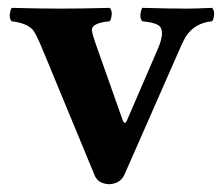

<svg xmlns="http://www.w3.org/2000/svg" viewBox="-20 -456 569 488"><path d="M341.8 -401.9Q333.5 -410.2 338.9 -429.7Q340.3 -434.1 341.8 -436Q416 -434.1 453.1 -434.1Q476.6 -434.1 519 -436Q527.3 -427.7 522.5 -408.7Q521 -404.3 519 -401.9Q472.7 -397.5 450.7 -360.4Q443.8 -348.6 433.6 -324.2L295.9 -11.2Q285.2 11.2 256.8 12.2Q230 10.7 221.2 -8.8L90.3 -325.2Q70.8 -373 62 -381.8Q45.9 -397.5 9.8 -401.9Q1.5 -410.2 6.8 -429.7Q8.3 -434.1 9.8 -436Q84 -434.1 132.8 -434.1Q185.5 -434.1 258.8 -436Q267.1 -427.7 262.2 -408.7Q260.7 -404.3 258.8 -401.9Q214.4 -397.9 213.4 -380.4Q213.4 -371.6 228 -331.1L291 -152.8Q295.9 -138.7 300.3 -146Q301.3 -147.5 301.8 -147.9L380.9 -331.1Q401.9 -379.4 382.3 -392.1Q369.6 -399.4 341.8 -401.9Z"/></svg>

Font: Linux Libertine O
Style: Bold
Weight: 700
Designer: Philipp H. Poll
Foundry: Philipp H. Poll
Version: Version 5.0.0